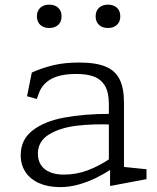

<svg xmlns="http://www.w3.org/2000/svg" viewBox="-20 -774 660 806"><path d="M442 -68.5 437 -79.5V-337.5Q437 -386 420.5 -413.8Q404 -441.5 373.5 -452.8Q343 -464 297 -463.5Q232.5 -463 195 -442.5Q157.5 -422 143 -382L134.5 -358.5L93.5 -370L113.5 -469.5Q157 -489 204 -500.2Q251 -511.5 312.5 -511.5Q382.5 -511.5 423.2 -494.5Q464 -477.5 482.2 -440.8Q500.5 -404 500.5 -343V-50L478 -75.5L595 -63.5V-22L447 6H442ZM67 -122.5Q67 -187.5 116.2 -226Q165.5 -264.5 248.5 -280.2Q331.5 -296 441 -296L454.5 -251Q374.5 -254.5 304.2 -246.5Q234 -238.5 186.5 -210Q139 -181.5 139 -128Q139 -101 152 -81.2Q165 -61.5 189.5 -51.2Q214 -41 248.5 -41Q299.5 -41 348.8 -59.2Q398 -77.5 448.5 -112.5V-64.5Q416.5 -43.5 382.2 -26.8Q348 -10 309.5 0.8Q271 11.5 233 11.5Q182 11.5 144.5 -5Q107 -21.5 87 -51.8Q67 -82 67 -122.5ZM135 -705.5Q135 -728.5 149.2 -741.5Q163.5 -754.5 187 -754.5Q210 -754.5 224.2 -741.5Q238.5 -728.5 238.5 -705.5Q238.5 -682.5 224.2 -669.5Q210 -656.5 187 -656.5Q171.5 -656.5 159.8 -662.2Q148 -668 141.5 -679.2Q135 -690.5 135 -705.5ZM381.5 -705.5Q381.5 -728.5 395.8 -741.5Q410 -754.5 433.5 -754.5Q456.5 -754.5 470.8 -741.5Q485 -728.5 485 -705.5Q485 -682.5 470.8 -669.5Q456.5 -656.5 433.5 -656.5Q418 -656.5 406.2 -662.2Q394.5 -668 388 -679.2Q381.5 -690.5 381.5 -705.5Z"/></svg>

Font: Monaspace Xenon Var ExtraLight
Style: Regular
Weight: 200
Designer: Riley Cran and the Lettermatic Team
Version: Version 1.200 (Monaspace Xenon Var)